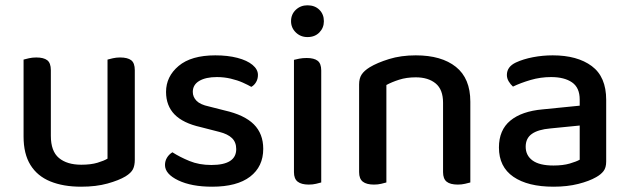

<svg xmlns="http://www.w3.org/2000/svg" viewBox="-20 -691 2375 725"><path d="M69 -175V-260H172V-178Q172 -120 202.5 -94.5Q233 -69 287 -69Q323 -69 348 -76.5Q373 -84 386 -92V-260H489V-88Q489 -66 482 -52Q475 -38 454 -25Q429 -10 386 2Q343 14 286 14Q219 14 170 -6Q121 -26 95 -68Q69 -110 69 -175ZM489 -210H386V-466Q393 -468 406 -471Q419 -474 433 -474Q462 -474 475.5 -463.5Q489 -453 489 -426ZM172 -210H69V-466Q76 -468 89 -471Q102 -474 117 -474Q145 -474 158.5 -463.5Q172 -453 172 -426Z M974 -129Q974 -62 924.5 -24Q875 14 781 14Q703 14 653 -10Q603 -34 603 -68Q603 -83 610.5 -95.5Q618 -108 631 -116Q659 -98 695.5 -83Q732 -68 778 -68Q872 -68 872 -128Q872 -154 856 -169.5Q840 -185 808 -193L738 -211Q671 -226 639 -259Q607 -292 607 -344Q607 -402 654.5 -442Q702 -482 793 -482Q840 -482 876.5 -472.5Q913 -463 933.5 -446Q954 -429 954 -408Q954 -393 947 -381Q940 -369 929 -363Q917 -370 897 -379Q877 -388 851.5 -394Q826 -400 799 -400Q757 -400 732.5 -385.5Q708 -371 708 -344Q708 -325 722 -310.5Q736 -296 769 -289L828 -274Q903 -257 938.5 -221.5Q974 -186 974 -129Z M1079 -611Q1079 -637 1097 -654Q1115 -671 1141 -671Q1169 -671 1186 -654Q1203 -637 1203 -611Q1203 -586 1186 -568.5Q1169 -551 1141 -551Q1115 -551 1097 -568.5Q1079 -586 1079 -611ZM1090 -264H1193V-2Q1186 0 1173.5 3Q1161 6 1146 6Q1118 6 1104 -5Q1090 -16 1090 -41ZM1193 -213H1090V-465Q1097 -467 1110 -469.5Q1123 -472 1138 -472Q1166 -472 1179.5 -461.5Q1193 -451 1193 -425Z M1756 -307V-208H1653V-303Q1653 -353 1625 -376Q1597 -399 1550 -399Q1515 -399 1487 -390Q1459 -381 1439 -370V-208H1336V-372Q1336 -395 1345.5 -409.5Q1355 -424 1376 -437Q1404 -454 1449 -468Q1494 -482 1550 -482Q1647 -482 1701.5 -438.5Q1756 -395 1756 -307ZM1336 -260H1439V-2Q1432 0 1419.5 3Q1407 6 1392 6Q1364 6 1350 -5Q1336 -16 1336 -41ZM1653 -260H1756V-2Q1749 0 1736 3Q1723 6 1709 6Q1680 6 1666.5 -5Q1653 -16 1653 -41Z M2070 -66Q2106 -66 2131.5 -73.5Q2157 -81 2169 -88V-217L2058 -206Q2012 -202 1988.5 -185.5Q1965 -169 1965 -137Q1965 -104 1991 -85Q2017 -66 2070 -66ZM2067 -482Q2160 -482 2214.5 -441.5Q2269 -401 2269 -314V-81Q2269 -58 2259 -45Q2249 -32 2231 -22Q2205 -7 2163.5 3.5Q2122 14 2070 14Q1973 14 1918.5 -23.5Q1864 -61 1864 -134Q1864 -200 1907 -235.5Q1950 -271 2029 -278L2169 -292V-315Q2169 -360 2140 -380Q2111 -400 2061 -400Q2021 -400 1983.5 -389Q1946 -378 1917 -364Q1908 -372 1901 -383.5Q1894 -395 1894 -408Q1894 -439 1928 -455Q1956 -468 1992.5 -475Q2029 -482 2067 -482Z"/></svg>

Font: Baloo Bhaijaan 2 Medium
Style: Regular
Weight: 500
Designer: Sanskriti Dholi, Noopur Datye and Ek Type
Foundry: Ek Type
Version: Version 1.701